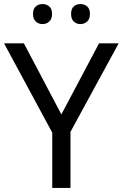

<svg xmlns="http://www.w3.org/2000/svg" viewBox="-20 -928 606 948"><path d="M283 -363 469 -714H566L328 -277V0H238V-273L0 -714H98ZM143 -859Q143 -885 157 -896.5Q171 -908 190 -908Q209 -908 223 -896.5Q237 -885 237 -859Q237 -834 223 -821.5Q209 -809 190 -809Q171 -809 157 -821.5Q143 -834 143 -859ZM331 -859Q331 -885 344.5 -896.5Q358 -908 377 -908Q396 -908 410 -896.5Q424 -885 424 -859Q424 -834 410 -821.5Q396 -809 377 -809Q358 -809 344.5 -821.5Q331 -834 331 -859Z"/></svg>

Font: Noto Sans Lao UI
Style: Regular
Weight: 400
Designer: Monotype Design Team
Foundry: Monotype Imaging Inc.
Version: Version 2.000